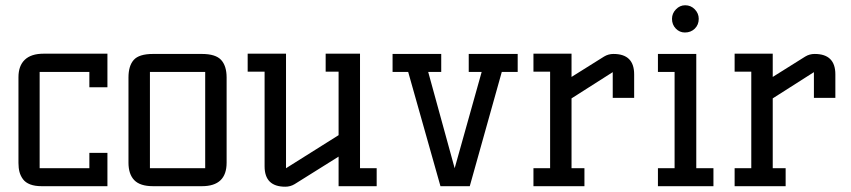

<svg xmlns="http://www.w3.org/2000/svg" viewBox="-20 -704 3219 726"><path d="M49.8 -87.9V-412.1Q49.8 -455.1 73.7 -478Q97.7 -501 145 -501H386.2V-374H317.9V-432.1H129.9V-67.9H317.9V-126H386.2V0H137.2Q111.8 0 94 -6.8Q76.2 -13.7 66.9 -26.4Q57.6 -39.1 53.7 -53.7Q49.8 -68.4 49.8 -87.9Z M465.8 -88.9V-411.1Q465.8 -455.1 485.8 -477.5Q505.9 -500 558.6 -500H743.7Q795.4 -500 816.2 -477.3Q836.9 -454.6 836.9 -411.1V-88.9Q836.9 0 743.7 0H558.6Q509.8 0 487.8 -22.7Q465.8 -45.4 465.8 -88.9ZM546.9 -67.9H755.9V-432.1H546.9Z M916.5 -433.1V-501H1061.5V-67.9L1260.3 -192.9V-433.1H1211.4V-501H1341.3V-67.9H1404.3V0H1260.3V-111.8L1094.2 -7.8Q1078.1 2 1058.6 2Q980.5 2 980.5 -75.2V-433.1Z M1464.4 -432.1V-500H1648.4V-432.1H1599.1L1699.2 -67.9L1801.3 -432.1H1752.4V-500H1937.5V-432.1H1877.4L1756.3 0H1645.5L1523.4 -432.1Z M1997.1 0V-67.9H2060.1V-433.1H1997.1V-501H2141.1V-413.1L2264.2 -490.2Q2280.3 -500 2299.8 -500Q2377.9 -500 2377.9 -422.9V-334H2296.9V-431.2L2141.1 -332V-67.9H2189.9V0Z M2467.8 0V-67.9H2530.8V-432.1H2467.8V-500H2612.8V-67.9H2677.7V0ZM2521 -632.8Q2521 -653.3 2535.9 -668.7Q2550.8 -684.1 2570.8 -684.1Q2592.3 -684.1 2607.2 -668.7Q2622.1 -653.3 2622.1 -632.8Q2622.1 -610.4 2607.2 -595.7Q2592.3 -581.1 2569.8 -581.1Q2549.8 -581.1 2535.4 -595.9Q2521 -610.8 2521 -632.8Z M2757.8 0V-67.9H2820.8V-433.1H2757.8V-501H2901.9V-413.1L3024.9 -490.2Q3041 -500 3060.5 -500Q3138.7 -500 3138.7 -422.9V-334H3057.6V-431.2L2901.9 -332V-67.9H2950.7V0Z"/></svg>

Font: Kelly Slab
Style: Regular
Weight: 400
Designer: Denis Masharov
Foundry: Denis Masharov
Version: Version 1.001